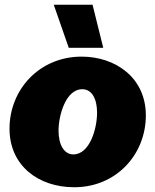

<svg xmlns="http://www.w3.org/2000/svg" viewBox="-20 -772 653 807"><path d="M292 15C469 15 593 -123 593 -287C593 -446 465 -534 323 -534C146 -534 20 -396 20 -231C20 -76 141 15 292 15ZM288 -123C250 -123 226 -163 226 -223C226 -284 255 -397 326 -397C366 -397 388 -357 388 -298C388 -233 358 -123 288 -123ZM269 -571H414L369 -752H206Z"/></svg>

Font: Fixel Text 20240404 Black
Style: Italic
Weight: 900
Width: 4
Italic angle: -10°
Designer: AlfaBravo + MacPaw
Foundry: Kyrylo Tkachov, Marchela Mozhyna, Serhii Makarenko, Maria Weinstein, Zakhar Kryvoshyya
Version: Version 1.211;Glyphs 3.2 (3225)